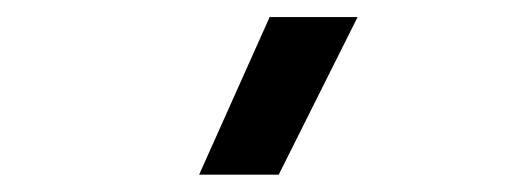

<svg xmlns="http://www.w3.org/2000/svg" viewBox="-20 -815 626 226"><path d="M214.4 -609.4 297.4 -794.9H400.9L308.1 -609.4Z"/></svg>

Font: Cascadia Mono
Style: Regular
Weight: 400
Monospace: yes
Designer: Aaron Bell
Foundry: Saja Typeworks
Version: Version 2102.003